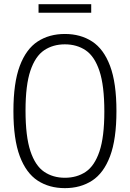

<svg xmlns="http://www.w3.org/2000/svg" viewBox="-20 -916 638 944"><path d="M299 9Q222 9 165.2 -28Q108.5 -65 77.2 -148.2Q46 -231.5 46 -370Q46 -508.5 77.2 -591.8Q108.5 -675 165.2 -712Q222 -749 299 -749Q376 -749 433 -712Q490 -675 521.2 -591.8Q552.5 -508.5 552.5 -370Q552.5 -231.5 521.2 -148.2Q490 -65 433 -28Q376 9 299 9ZM299 -42Q358 -42 401.5 -71.2Q445 -100.5 469 -171.5Q493 -242.5 493 -367.5Q493 -495 469 -567Q445 -639 401.5 -668.5Q358 -698 299 -698Q240.5 -698 197 -668.8Q153.5 -639.5 129.5 -568.5Q105.5 -497.5 105.5 -372.5Q105.5 -245 129.5 -173Q153.5 -101 197 -71.5Q240.5 -42 299 -42ZM169.5 -853.5V-895.5H428.5V-853.5Z"/></svg>

Font: Encode Sans Condensed Condensed Light
Style: Regular
Weight: 300
Width: 3
Designer: Multiple Designers
Foundry: Impallari Type
Version: Version 3.000; ttfautohint (v1.8.3) -l 8 -r 50 -G 200 -x 14 